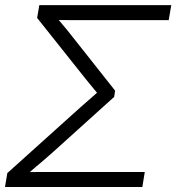

<svg xmlns="http://www.w3.org/2000/svg" viewBox="-22 -748 705 768"><path d="M-2 0 7.3 -55.7 298.8 -317.9Q310.1 -327.6 320.8 -337.2Q331.5 -346.7 342.3 -356Q353 -365.2 363 -374.3Q373 -383.3 382.8 -391.6L377.9 -362.3Q369.1 -373.5 359.1 -385.5Q349.1 -397.5 338.9 -409.9Q328.6 -422.4 318.4 -435.1L126.5 -676.3L135.3 -727.5H663.1L652.8 -667.5H316.4Q287.6 -667.5 259.5 -667.5Q231.4 -667.5 204.6 -668L206.1 -676.3Q215.8 -664.6 226.1 -652.3Q236.3 -640.1 247.3 -627Q258.3 -613.8 269 -599.6L438.5 -385.3L434.6 -360.4L193.8 -143.1Q174.8 -126 156.2 -110.1Q137.7 -94.2 119.9 -79.3Q102.1 -64.5 85 -49.3L86.9 -59.6Q118.7 -60.1 150.4 -60.1Q182.1 -60.1 215.8 -60.1H557.1L547.4 0Z"/></svg>

Font: Inter 28pt Light
Style: Italic
Weight: 300
Italic angle: -9.3988°
Designer: Rasmus Andersson
Foundry: rsms
Version: Version 4.001;git-66647c0bb